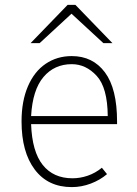

<svg xmlns="http://www.w3.org/2000/svg" viewBox="-20 -752 561 784"><path d="M68 -256Q68 -339 94 -399.5Q120 -460 166.5 -491.5Q213 -523 273 -523Q359 -523 408.5 -456.5Q458 -390 458 -256V-245H107Q111 -133 154.5 -78.5Q198 -24 276 -24Q307 -24 338 -34.5Q369 -45 396 -67L417 -41Q389 -17 351 -2.5Q313 12 273 12Q176 12 122 -59.5Q68 -131 68 -256ZM420 -278Q419 -394 375 -442Q331 -490 273 -490Q202 -490 157.5 -437.5Q113 -385 107 -278ZM272 -696 142 -576H105L256 -732H288L439 -576H402Z"/></svg>

Font: Overpass Thin
Style: Regular
Weight: 100
Designer: Delve Withrington, Thomas Jockin
Foundry: Delve Fonts
Version: Version 3.000;DELV;Overpass